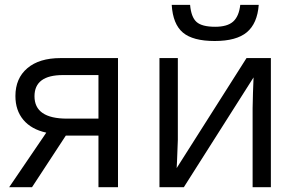

<svg xmlns="http://www.w3.org/2000/svg" viewBox="-20 -776 1229 796"><path d="M112.8 0H18.1L171.9 -226.1Q109.9 -239.7 76.9 -279.1Q43.9 -318.4 43.9 -377.9Q43.9 -451.2 93.3 -493.2Q142.6 -535.2 231 -535.2H469.2V0H388.2V-213.9H252.9ZM123 -377Q123 -284.2 257.8 -284.2H388.2V-464.8H241.2Q123 -464.8 123 -377Z M717.3 -535.2V-195.8L713.9 -106.9L712.4 -79.1L1002 -535.2H1103V0H1027.3V-327.1L1028.8 -391.6L1031.2 -455.1L742.2 0H641.1V-535.2ZM870.1 -606Q779.8 -606 738.3 -640.9Q696.8 -675.8 691.9 -755.9H768.1Q772.5 -705.1 794.7 -685.1Q816.9 -665 872.1 -665Q922.4 -665 946.5 -686.5Q970.7 -708 976.1 -755.9H1052.7Q1046.9 -678.7 1003.4 -642.3Q960 -606 870.1 -606Z"/></svg>

Font: f06597129
Style: Regular
Weight: 400
Foundry: Ascender Corporation
Version: Version 1.10